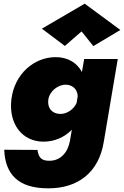

<svg xmlns="http://www.w3.org/2000/svg" viewBox="-20 -781 675 1045"><path d="M424 -610 488 -530 635 -618 441 -761 208 -625 333 -531ZM3 34C8 166 78 245 244 244C403 244 518 159 545 -10L621 -460H438L426 -389C399 -439 350 -470 283 -470C166 -470 59 -379 42 -241C26 -107 100 -10 217 -10C277 -10 331 -34 371 -75L360 -11C349 48 309 95 248 94C207 94 190 78 184 35ZM243 -239C250 -285 296 -322 341 -320C376 -318 401 -295 403 -258L397 -221C381 -184 341 -159 305 -161C261 -163 237 -195 243 -239Z"/></svg>

Font: Jost* Black
Style: Italic
Weight: 900
Italic angle: -10°
Version: Version 3.7